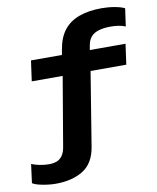

<svg xmlns="http://www.w3.org/2000/svg" viewBox="-128 -803 872 1064"><g transform="rotate(-10 307.5 -271.0)"><path d="M98 186Q75 186 49.5 182.5Q24 179 2.5 173.5Q-19 168 -31 160L-17 54Q0 62 27.5 67.5Q55 73 82 73Q104 73 123 66.5Q142 60 156 41Q170 22 175 -13L240 -396H66L82 -511H256L262 -544Q273 -608 305 -648.5Q337 -689 390.5 -708.5Q444 -728 517 -728Q555 -728 591 -721.5Q627 -715 646 -705L632 -605Q613 -613 591 -616Q569 -619 547 -619Q511 -619 483 -611Q455 -603 438.5 -584.5Q422 -566 417 -534L413 -511H614L598 -396H397L329 22Q314 110 253 148Q192 186 98 186Z"/></g></svg>

Font: Chivo Mono
Style: Bold Italic
Weight: 700
Italic angle: -8.05°
Monospace: yes
Version: Version 1.008